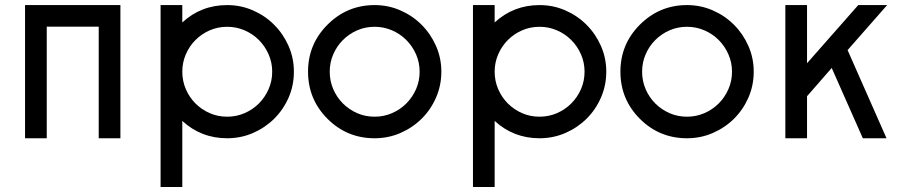

<svg xmlns="http://www.w3.org/2000/svg" viewBox="-20 -542 3568 756"><path d="M164.1 2.4H78.6V-522H454.1V2.4H368.7V-437H164.1Z M874.5 2.4Q772 2.4 697.8 -65.9V194.3H612.3V-522H697.8V-453.6Q772 -522 874.5 -522Q928.2 -522 975.8 -501.2Q1023.4 -480.5 1059.3 -444.6Q1095.2 -408.7 1116.2 -361.1Q1137.2 -313.5 1137.2 -259.8Q1137.2 -205.6 1116.5 -158Q1095.7 -110.4 1059.8 -74.7Q1023.9 -39.1 976.1 -18.3Q928.2 2.4 874.5 2.4ZM874.5 -82.5Q910.6 -82.5 942.9 -96.4Q975.1 -110.4 999.3 -134.5Q1023.4 -158.7 1037.6 -190.9Q1051.8 -223.1 1051.8 -259.8Q1051.8 -295.9 1037.6 -328.1Q1023.4 -360.4 999.3 -384.5Q975.1 -408.7 942.9 -422.6Q910.6 -436.5 874.5 -436.5Q837.9 -436.5 805.9 -422.6Q773.9 -408.7 749.8 -384.5Q725.6 -360.4 711.7 -328.1Q697.8 -295.9 697.8 -259.8Q697.8 -223.1 711.7 -190.9Q725.6 -158.7 749.8 -134.5Q773.9 -110.4 805.9 -96.4Q837.9 -82.5 874.5 -82.5Z M1455.1 2.4Q1346.2 2.4 1269.5 -74.2Q1192.9 -150.9 1192.9 -259.8Q1192.9 -368.2 1269.5 -444.8Q1346.7 -522 1455.1 -522Q1508.8 -522 1556.4 -501.2Q1604 -480.5 1639.9 -444.6Q1675.8 -408.7 1696.8 -361.1Q1717.8 -313.5 1717.8 -259.8Q1717.8 -205.6 1697 -158Q1676.3 -110.4 1640.4 -74.7Q1604.5 -39.1 1556.6 -18.3Q1508.8 2.4 1455.1 2.4ZM1455.1 -82.5Q1491.2 -82.5 1523.4 -96.4Q1555.7 -110.4 1579.8 -134.5Q1604 -158.7 1618.2 -190.9Q1632.3 -223.1 1632.3 -259.8Q1632.3 -295.9 1618.2 -328.1Q1604 -360.4 1579.8 -384.5Q1555.7 -408.7 1523.4 -422.6Q1491.2 -436.5 1455.1 -436.5Q1418.5 -436.5 1386.5 -422.6Q1354.5 -408.7 1330.3 -384.5Q1306.2 -360.4 1292.2 -328.1Q1278.3 -295.9 1278.3 -259.8Q1278.3 -223.1 1292.2 -190.9Q1306.2 -158.7 1330.3 -134.5Q1354.5 -110.4 1386.5 -96.4Q1418.5 -82.5 1455.1 -82.5Z M2104.5 2.4Q2002 2.4 1927.7 -65.9V194.3H1842.3V-522H1927.7V-453.6Q2002 -522 2104.5 -522Q2158.2 -522 2205.8 -501.2Q2253.4 -480.5 2289.3 -444.6Q2325.2 -408.7 2346.2 -361.1Q2367.2 -313.5 2367.2 -259.8Q2367.2 -205.6 2346.4 -158Q2325.7 -110.4 2289.8 -74.7Q2253.9 -39.1 2206.1 -18.3Q2158.2 2.4 2104.5 2.4ZM2104.5 -82.5Q2140.6 -82.5 2172.9 -96.4Q2205.1 -110.4 2229.2 -134.5Q2253.4 -158.7 2267.6 -190.9Q2281.7 -223.1 2281.7 -259.8Q2281.7 -295.9 2267.6 -328.1Q2253.4 -360.4 2229.2 -384.5Q2205.1 -408.7 2172.9 -422.6Q2140.6 -436.5 2104.5 -436.5Q2067.9 -436.5 2035.9 -422.6Q2003.9 -408.7 1979.7 -384.5Q1955.6 -360.4 1941.7 -328.1Q1927.7 -295.9 1927.7 -259.8Q1927.7 -223.1 1941.7 -190.9Q1955.6 -158.7 1979.7 -134.5Q2003.9 -110.4 2035.9 -96.4Q2067.9 -82.5 2104.5 -82.5Z M2685.1 2.4Q2576.2 2.4 2499.5 -74.2Q2422.9 -150.9 2422.9 -259.8Q2422.9 -368.2 2499.5 -444.8Q2576.7 -522 2685.1 -522Q2738.8 -522 2786.4 -501.2Q2834 -480.5 2869.9 -444.6Q2905.8 -408.7 2926.8 -361.1Q2947.8 -313.5 2947.8 -259.8Q2947.8 -205.6 2927 -158Q2906.2 -110.4 2870.4 -74.7Q2834.5 -39.1 2786.6 -18.3Q2738.8 2.4 2685.1 2.4ZM2685.1 -82.5Q2721.2 -82.5 2753.4 -96.4Q2785.6 -110.4 2809.8 -134.5Q2834 -158.7 2848.1 -190.9Q2862.3 -223.1 2862.3 -259.8Q2862.3 -295.9 2848.1 -328.1Q2834 -360.4 2809.8 -384.5Q2785.6 -408.7 2753.4 -422.6Q2721.2 -436.5 2685.1 -436.5Q2648.4 -436.5 2616.5 -422.6Q2584.5 -408.7 2560.3 -384.5Q2536.1 -360.4 2522.2 -328.1Q2508.3 -295.9 2508.3 -259.8Q2508.3 -223.1 2522.2 -190.9Q2536.1 -158.7 2560.3 -134.5Q2584.5 -110.4 2616.5 -96.4Q2648.4 -82.5 2685.1 -82.5Z M3072.3 2.4V-522H3157.7V-293L3359.4 -522H3473.1L3317.4 -344.7L3470.7 2.4H3377.4L3254.9 -274.4L3157.7 -163.1V2.4Z"/></svg>

Font: Proletarsk
Style: Regular
Weight: 400
Designer: Peter Wiegel, original typeface by Carl Albert Fahrenwaldt 1901
Foundry: Peter Wiegel
Version: Version 1.000 2010 initial release